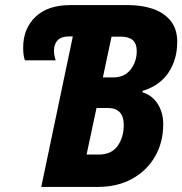

<svg xmlns="http://www.w3.org/2000/svg" viewBox="-20 -734 716 754"><path d="M142 0 266 -591H252Q221 -591 206.5 -576Q192 -561 192 -535Q192 -525 194 -514.5Q196 -504 199 -497H78Q71 -514 71 -547Q71 -622 119.5 -668Q168 -714 256 -714H484Q536 -714 579.5 -699.5Q623 -685 649.5 -653Q676 -621 676 -569Q676 -501 642 -449.5Q608 -398 540 -377L539 -372Q579 -359 600 -325Q621 -291 621 -247Q621 -174 588 -118Q555 -62 497.5 -31Q440 0 366 0ZM425 -430Q469 -430 493 -461Q517 -492 517 -534Q517 -590 456 -590H418L384 -430ZM368 -127Q417 -127 441.5 -160.5Q466 -194 466 -243Q466 -310 403 -310H359L320 -127Z"/></svg>

Font: Noto Sans Condensed ExtraBold
Style: Italic
Weight: 800
Width: 3
Italic angle: -12°
Designer: Monotype Design Team
Foundry: Monotype Imaging Inc.
Version: Version 2.013; ttfautohint (v1.8.4.7-5d5b)